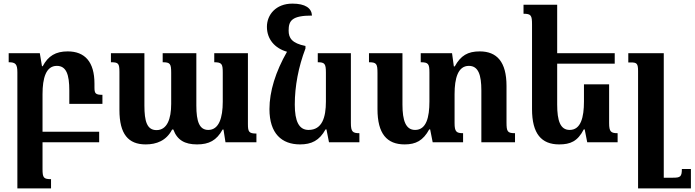

<svg xmlns="http://www.w3.org/2000/svg" viewBox="-20 -786 3838 1061"><path d="M215 148V0H528V-58H215V-266C215 -354 234 -422 294 -422C347 -422 363 -373 363 -286V-212H546V-262C507 -262 502 -270 502 -303V-324C502 -444 449 -502 354 -502C288 -502 246 -477 216 -420H212L200 -492H28V-442C65 -442 76 -433 76 -386V255H262V204C221 204 215 196 215 148Z M1164 -492V-442C1206 -442 1211 -432 1211 -385V-224C1211 -135 1190 -68 1131 -68C1082 -68 1065 -114 1065 -203V-492H879V-442C920 -442 926 -434 926 -384V-212C926 -128 903 -67 845 -67C792 -67 778 -116 778 -203V-492H593V-442C634 -442 640 -436 640 -388V-178C640 -45 689 12 785 12C844 12 899 -8 931 -70H938C959 -12 1001 12 1069 12C1135 12 1177 -10 1210 -70H1215L1226 0H1397V-48C1355 -48 1350 -58 1350 -101V-492Z M1638 12C1701 12 1745 -9 1779 -71H1784L1798 0H1966V-50C1929 -50 1919 -58 1919 -106V-492H1736V-442C1774 -442 1781 -434 1781 -385V-225C1781 -137 1760 -68 1685 -68C1632 -68 1609 -116 1609 -208C1609 -309 1629 -416 1668 -518V-532C1593 -547 1575 -576 1575 -617C1575 -671 1592 -700 1704 -700C1702 -741 1667 -766 1596 -766C1504 -766 1455 -704 1455 -638C1455 -569 1499 -519 1566 -500C1503 -390 1469 -281 1469 -183C1469 -48 1537 12 1638 12Z M2779 -110V-311C2779 -444 2726 -502 2631 -502C2565 -502 2526 -479 2493 -419H2488L2478 -492H2305V-442C2347 -442 2353 -433 2353 -386V-225C2353 -138 2336 -68 2274 -68C2222 -68 2204 -120 2204 -208V-492H2019V-442C2061 -442 2066 -433 2066 -382V-183C2066 -47 2118 12 2216 12C2278 12 2318 -9 2352 -71H2357L2371 0H2539V-50C2502 -50 2492 -58 2492 -106V-266C2492 -354 2511 -422 2571 -422C2624 -422 2640 -371 2640 -286V0H2826V-50C2784 -50 2779 -59 2779 -110Z M3346 -320H3207V-225C3207 -138 3190 -68 3128 -68C3076 -68 3059 -119 3059 -208V-434H3377V-492H3059V-760H2873V-710C2915 -710 2920 -701 2920 -650V-183C2920 -47 2972 12 3070 12C3132 12 3172 -5 3206 -71H3211L3225 0H3393V-50C3356 -50 3346 -58 3346 -106Z M3798 148H3748C3748 191 3739 196 3699 196H3648V-492H3452V-441H3466C3499 -441 3506 -435 3506 -393V255H3798Z"/></svg>

Font: Noto Serif Armenian SemiCondensed
Style: Bold
Weight: 700
Width: 4
Designer: Monotype Design Team
Foundry: Monotype Imaging Inc.
Version: Version 2.008